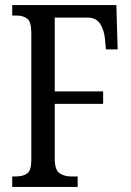

<svg xmlns="http://www.w3.org/2000/svg" viewBox="-20 -734 514 754"><path d="M28 0V-41H41Q71 -41 87 -53Q103 -65 103 -107V-606Q103 -648 87 -660.5Q71 -673 45 -673H28V-714H437L442 -540H396L392 -583Q389 -615 373.5 -640Q358 -665 323 -665H195V-375H385V-326H195V-111Q195 -68 213 -54.5Q231 -41 261 -41H285V0Z"/></svg>

Font: Noto Serif Khmer ExtraCondensed
Style: Regular
Weight: 400
Width: 2
Designer: Danh Hong and the Monotype Design Team
Foundry: Monotype Imaging Inc.
Version: Version 2.004; ttfautohint (v1.8.4.7-5d5b)